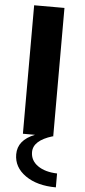

<svg xmlns="http://www.w3.org/2000/svg" viewBox="-64 -747 468 1060"><g transform="rotate(5 170.0 -216.5)"><path d="M148 0H81V-712H249V0H245Q140 32 140 96Q140 143 180.5 171.5Q221 200 288 202V279Q184 279 119 233.5Q54 188 54 116Q54 37 148 0Z"/></g></svg>

Font: Metropolitano
Style: Bold
Weight: 700
Designer: Fonts by Alex Slobzheninov & Chris M. Simpson / Changes by Cristiano Sobral
Foundry: Fonts by Alex Slobzheninov & Chris M. Simpson / Changes by Cristiano Sobral
Version: Version 1.00;August 30, 2020;FontCreator 13.0.0.2681 64-bit